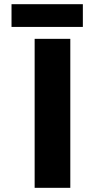

<svg xmlns="http://www.w3.org/2000/svg" viewBox="-20 -900 453 920"><path d="M316.9 -713.9H146V0H316.9ZM35.2 -879.9V-771H377V-879.9Z"/></svg>

Font: Noto Reveo Sans
Style: Regular
Weight: 800
Designer: Monotype Design Team
Foundry: Monotype Imaging Inc.
Version: Version 2.007